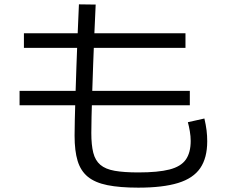

<svg xmlns="http://www.w3.org/2000/svg" viewBox="-20 -823 1040 883"><path d="M616 40Q531 40 474 28.5Q417 17 384 -10Q351 -37 337 -83Q323 -129 323 -199Q323 -223 324 -270.5Q325 -318 327 -381.5Q329 -445 331.5 -517.5Q334 -590 337 -663.5Q340 -737 343 -803L420 -802Q417 -739 414 -668.5Q411 -598 408.5 -528Q406 -458 404 -395.5Q402 -333 401 -285Q400 -237 400 -211Q400 -156 409 -120.5Q418 -85 441.5 -65Q465 -45 507.5 -37.5Q550 -30 616 -30Q707 -30 759.5 -43.5Q812 -57 834.5 -89Q857 -121 857 -175Q857 -196 853 -219.5Q849 -243 844 -261L920 -278Q927 -248 930 -223.5Q933 -199 933 -173Q933 -97 901 -50Q869 -3 799 18.5Q729 40 616 40ZM70 -339V-405H853V-339ZM90 -603V-670H833V-603Z"/></svg>

Font: M PLUS 1 Thin
Style: Regular
Weight: 400
Version: Version 1.001